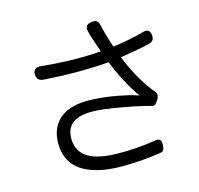

<svg xmlns="http://www.w3.org/2000/svg" viewBox="-116 -908 1104 1066"><g transform="rotate(-15 436.5 -374.5)"><path d="M451 35Q307 33 229 -18Q147 -72 147 -178Q147 -269 203.5 -318Q260 -367 368 -367Q443 -367 539 -349Q616 -334 652 -320Q582 -420 534 -543Q453 -536 341 -536Q269 -536 160 -543Q122 -546 121 -582Q119 -624 167 -619Q360 -600 508 -613Q495 -647 480 -695Q479 -699 478 -701Q472 -716 470 -729Q454 -778 498 -783Q519 -786 529.5 -779.5Q540 -773 544 -753Q556 -697 582 -620Q677 -632 760 -655Q802 -668 806 -625Q809 -592 778 -584Q724 -570 607 -552Q652 -438 716 -350Q726 -335 739 -321Q760 -299 738 -268Q737 -266 734 -262Q727 -252 723 -249Q716 -244 706 -246Q641 -264 552 -280Q436 -302 372 -302Q224 -302 224 -187Q224 -111 285 -75Q341 -41 455 -40Q563 -39 669 -56Q691 -60 699.5 -51Q708 -42 706 -19Q705 -1 700 7Q694 16 678 18Q568 35 451 35Z"/></g></svg>

Font: GenSenRounded TW R
Style: Regular
Weight: 400
Version: Version 1.501;PS 1;hotconv 16.6.51;makeotf.lib2.5.65220